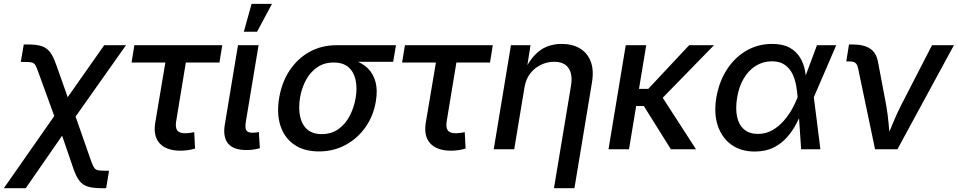

<svg xmlns="http://www.w3.org/2000/svg" viewBox="-68 -783 5023 1007"><path d="M-47.9 204.1 260.3 -236.8H305.7L410.2 62.5Q418.5 85.4 425.5 96.2Q432.6 106.9 444.6 109.6Q456.5 112.3 479 112.3H503.9L488.8 204.1H467.3Q422.4 204.1 394.8 196.3Q367.2 188.5 349.9 167Q332.5 145.5 318.4 105.5L257.8 -71.3L66.9 204.1ZM233.4 -128.4 133.8 -402.3Q124.5 -429.2 117.7 -440.7Q110.8 -452.1 99.9 -455.1Q88.9 -458 65.9 -458H41L56.6 -549.8H78.1Q122.1 -549.8 148.9 -541.5Q175.8 -533.2 193.4 -511Q210.9 -488.8 226.1 -445.3L287.1 -273.4L478.5 -545.9H592.8L297.9 -128.4Z M878.9 7.3Q805.2 7.3 770 -30.5Q734.9 -68.4 746.1 -138.7L799.3 -455.1H622.1L636.7 -545.9H1097.7L1083 -455.1H906.7L856 -147.5Q850.6 -115.2 861.3 -99.6Q872.1 -84 904.3 -84Q912.6 -84 926.5 -85.9Q940.4 -87.9 950.7 -89.8L955.1 -3.9Q938 1.5 918.2 4.4Q898.4 7.3 878.9 7.3Z M1225.1 3.9Q1156.2 3.9 1128.4 -30Q1100.6 -64 1110.8 -127.9L1180.2 -545.9H1288.1L1222.2 -149.4Q1216.3 -115.7 1222.9 -101.3Q1229.5 -86.9 1255.9 -86.9Q1269 -86.9 1276.4 -87.9Q1283.7 -88.9 1289.6 -90.8L1294.9 -5.9Q1283.7 -2.4 1265.4 0.7Q1247.1 3.9 1225.1 3.9ZM1210.9 -616.7 1251.5 -762.7H1358.4L1280.3 -616.7Z M1604.5 11.2Q1527.3 11.2 1475.8 -23.9Q1424.3 -59.1 1403.3 -122.1Q1382.3 -185.1 1396 -269Q1410.2 -353 1452.1 -415.3Q1494.1 -477.5 1556.9 -511.7Q1619.6 -545.9 1696.8 -545.9H2008.8L1994.1 -459H1755.4L1681.6 -455.1Q1632.3 -455.1 1595.9 -430.2Q1559.6 -405.3 1536.9 -363.5Q1514.2 -321.8 1505.4 -269.5Q1497.1 -218.3 1505.4 -175Q1513.7 -131.8 1541.7 -105.7Q1569.8 -79.6 1619.6 -79.6Q1669.4 -79.6 1706.1 -105.2Q1742.7 -130.9 1765.6 -174.3Q1788.6 -217.8 1797.4 -269.5Q1806.2 -322.3 1796.9 -364.3Q1787.6 -406.2 1759.5 -430.7Q1731.4 -455.1 1681.6 -455.1L1686.5 -481.4Q1743.2 -481.4 1787.6 -467.3Q1832 -453.1 1861.1 -424.6Q1890.1 -396 1901.6 -353Q1913.1 -310.1 1903.3 -252Q1891.1 -176.3 1849.4 -116.7Q1807.6 -57.1 1744.6 -22.9Q1681.6 11.2 1604.5 11.2Z M2297.9 7.3Q2224.1 7.3 2189 -30.5Q2153.8 -68.4 2165 -138.7L2218.3 -455.1H2041L2055.7 -545.9H2516.6L2502 -455.1H2325.7L2274.9 -147.5Q2269.5 -115.2 2280.3 -99.6Q2291 -84 2323.2 -84Q2331.5 -84 2345.5 -85.9Q2359.4 -87.9 2369.6 -89.8L2374 -3.9Q2356.9 1.5 2337.2 4.4Q2317.4 7.3 2297.9 7.3Z M2682.6 -323.2 2628.9 0H2521.5L2611.8 -545.9H2714.4L2693.4 -412.1H2682.1Q2706.5 -461.9 2735.6 -492.9Q2764.6 -523.9 2800 -538.3Q2835.4 -552.7 2877.9 -552.7Q2933.6 -552.7 2973.1 -529.3Q3012.7 -505.9 3030.3 -460.2Q3047.9 -414.6 3036.1 -346.7L2944.8 204.1H2837.4L2926.8 -333.5Q2936.5 -393.1 2913.8 -426Q2891.1 -459 2837.9 -459Q2802.2 -459 2769 -443.1Q2735.8 -427.2 2712.6 -397.2Q2689.5 -367.2 2682.6 -323.2Z M3321.3 -545.9 3231 0H3123.5L3213.9 -545.9ZM3676.8 -545.9 3365.7 -227.1H3233.9L3248.5 -316.9H3332L3546.4 -545.9ZM3450.7 0 3306.6 -230.5 3387.2 -302.2 3582.5 0Z M3890.1 11.7Q3817.4 11.7 3767.6 -24.4Q3717.8 -60.5 3696.5 -124.3Q3675.3 -188 3689 -271Q3703.6 -355.5 3744.6 -418.7Q3785.6 -481.9 3846.7 -517.3Q3907.7 -552.7 3981 -552.7Q4038.1 -552.7 4073.5 -533Q4108.9 -513.2 4127.9 -481.4Q4147 -449.7 4153.8 -414.6Q4160.6 -379.4 4161.1 -348.1H4197.8L4200.2 -274.4L4234.9 0H4133.8L4115.2 -274.4Q4113.3 -301.8 4107.7 -334Q4102.1 -366.2 4088.4 -395Q4074.7 -423.8 4048.6 -442.6Q4022.5 -461.4 3980.5 -461.4Q3934.6 -461.4 3896.7 -438.2Q3858.9 -415 3833.3 -372.3Q3807.6 -329.6 3797.9 -270Q3788.6 -211.9 3798.1 -169.4Q3807.6 -127 3835.2 -103.8Q3862.8 -80.6 3906.7 -80.6Q3948.2 -80.6 3982.2 -99.9Q4016.1 -119.1 4042 -148.7Q4067.9 -178.2 4086.2 -211.2Q4104.5 -244.1 4114.7 -271.5L4216.8 -545.9H4317.9L4199.7 -271.5L4173.8 -201.2H4140.1Q4127.4 -170.4 4108.4 -133.8Q4089.4 -97.2 4060.5 -64Q4031.7 -30.8 3990 -9.5Q3948.2 11.7 3890.1 11.7Z M4521.5 0 4432.1 -426.8Q4428.2 -445.3 4418.2 -453.1Q4408.2 -460.9 4387.2 -460.9H4370.6L4384.8 -549.8H4403.8Q4463.4 -549.8 4496.1 -527.6Q4528.8 -505.4 4537.1 -457.5L4579.1 -235.8Q4588.4 -184.6 4592.8 -132.6Q4597.2 -80.6 4602.1 -30.8H4570.3Q4592.8 -81.5 4613.5 -133.1Q4634.3 -184.6 4660.6 -235.8L4820.3 -545.9H4935.1L4638.7 0Z"/></svg>

Font: Inter Medium
Style: Italic
Weight: 500
Italic angle: -9.3988°
Designer: Rasmus Andersson
Foundry: rsms
Version: Version 4.001;git-66647c0bb